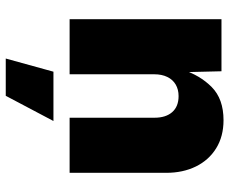

<svg xmlns="http://www.w3.org/2000/svg" viewBox="-86 -502 816 684"><g transform="rotate(90 322.0 -160.0)"><path d="M244.6 -301.3V0H48.3V-541H233.9L237.3 -400.9H228Q247.6 -463.9 290 -506.1Q332.5 -548.3 408.2 -548.3Q465.8 -548.3 508.1 -522.2Q550.3 -496.1 573 -450Q595.7 -403.8 595.7 -343.8V0H399.4V-302.2Q399.4 -342.8 379.4 -365.5Q359.4 -388.2 322.3 -388.2Q298.8 -388.2 281.2 -377.9Q263.7 -367.7 254.2 -348.1Q244.6 -328.6 244.6 -301.3ZM188.5 227.5 235.4 57.6H411.1L321.3 227.5Z"/></g></svg>

Font: Inter 17pt Black
Style: Regular
Weight: 900
Version: Version 4.001;git-66647c0bb